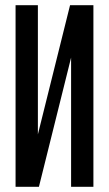

<svg xmlns="http://www.w3.org/2000/svg" viewBox="-20 -720 420 740"><path d="M340 0H254V-498L130 0H40V-700H126V-202L250 -700H340Z"/></svg>

Font: Tektur Condensed
Style: Regular
Weight: 400
Width: 3
Designer: Adam Jagosz
Foundry: Adam Jagosz
Version: Version 1.005;gftools[0.9.30]